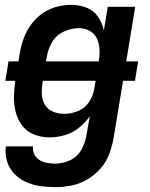

<svg xmlns="http://www.w3.org/2000/svg" viewBox="-20 -558 616 791"><path d="M208 213Q241 213 274 206.5Q307 200 337.5 182.5Q368 165 392 138.5Q416 112 428.5 80Q441 48 447 16L487 -225H536L549 -305H500L537 -530H424L408 -433Q401 -464 383.5 -489.5Q366 -515 336.5 -526.5Q307 -538 274 -538Q244 -538 213 -530Q182 -522 155 -503Q128 -484 108.5 -457.5Q89 -431 78 -401Q67 -371 62 -341L56 -305H15L2 -225H43Q38 -192 37.5 -159Q37 -126 45 -95.5Q53 -65 72 -40Q91 -15 121 -3.5Q151 8 184 8Q215 8 246.5 -1Q278 -10 304.5 -31Q331 -52 350 -79L336 0Q331 30 315 59Q299 88 269 102Q239 116 208 116Q191 116 174 113Q157 110 143 101.5Q129 93 121.5 78Q114 63 116 45H4Q0 77 9 106.5Q18 136 38.5 157.5Q59 179 86.5 191.5Q114 204 145 208.5Q176 213 208 213ZM169 -305 173 -325Q178 -356 195 -385Q212 -414 243 -428Q274 -442 305 -442Q329 -442 349.5 -431Q370 -420 379.5 -398.5Q389 -377 390 -353Q391 -329 387 -305ZM245 -89Q221 -89 199.5 -97.5Q178 -106 166 -125Q154 -144 152.5 -167.5Q151 -191 155 -215L156 -225H374L368 -192Q364 -164 347 -138Q330 -112 301.5 -100.5Q273 -89 245 -89Z"/></svg>

Font: Iosevka Sparkle Semibold
Style: Italic
Weight: 600
Italic angle: -9°
Designer: Belleve Invis
Foundry: Belleve Invis
Version: Version 4.5.0; ttfautohint (v1.8.3)